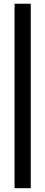

<svg xmlns="http://www.w3.org/2000/svg" viewBox="-20 -802 240 1018"><path d="M143.1 195.8H57.1V-782.2H143.1Z"/></svg>

Font: Creato Display Medium
Style: Regular
Weight: 500
Version: Version 1.000